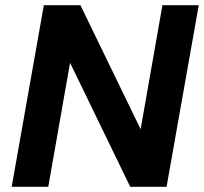

<svg xmlns="http://www.w3.org/2000/svg" viewBox="-20 -720 786 740"><path d="M25 0 149 -700H290L522 -222L606 -700H746L622 0H482L250 -478L166 0Z"/></svg>

Font: DM Sans 12pt ExtraBold
Style: Italic
Weight: 800
Italic angle: -10°
Version: Version 4.004;gftools[0.9.30]